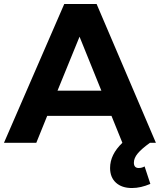

<svg xmlns="http://www.w3.org/2000/svg" viewBox="-23 -720 806 968"><path d="M706 119 735 207Q687 228 642 228Q591 228 561.5 201Q532 174 532 127Q532 59 594 0L539 -136H215L160 0H-3L301 -700H464L763 0H733Q691 30 671.5 53.5Q652 77 652 100Q652 127 676 127Q693 127 706 119ZM267 -263H488L378 -535Z"/></svg>

Font: Argentum Sans SemiBold
Style: Regular
Weight: 600
Designer: Julieta Ulanovsky (Modified by Cristiano Sobral)
Foundry: Julieta Ulanovsky
Version: Version 5.001;November 22, 2018;FontCreator 11.5.0.2425 64-b